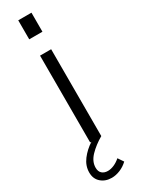

<svg xmlns="http://www.w3.org/2000/svg" viewBox="-239 -718 694 944"><g transform="rotate(-30 108.0 -246.5)"><path d="M77 -493H140V0Q97 25 67.5 55.5Q38 86 38 121Q38 143 50.5 154Q63 165 83 165Q100 165 118.5 157Q137 149 154 134L175 165Q155 184 130.5 194Q106 204 83 204Q47 204 23 183Q-1 162 -1 126Q-1 88 23.5 55.5Q48 23 84 0H77ZM71 -697H146V-589H71Z"/></g></svg>

Font: Hanken Grotesk Light
Style: Regular
Weight: 300
Designer: Alfredo Marco Pradil
Foundry: Hanken Design Co.
Version: Version 3.014